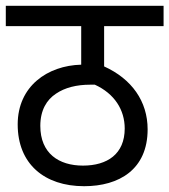

<svg xmlns="http://www.w3.org/2000/svg" viewBox="-20 -642 584 662"><path d="M544 -552V-622H0V-552H260V-419C144 -416 41 -345 41 -213C41 -77 133 0 270 0C391 0 489 -58 489 -196C489 -293 434 -370 339 -413V-552ZM266 -71C183 -71 119 -113 119 -208C119 -262 141 -298 173 -319C204 -340 244 -350 291 -350H307C375 -319 410 -263 410 -199C410 -111 350 -71 266 -71Z"/></svg>

Font: Noto Sans SemiCondensed
Style: Italic
Weight: 400
Width: 4
Italic angle: -12°
Designer: Monotype Design Team
Foundry: Monotype Imaging Inc.
Version: Version 2.013